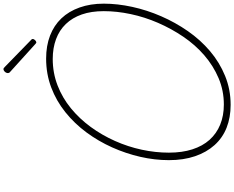

<svg xmlns="http://www.w3.org/2000/svg" viewBox="-138 -1156 1313 1076"><g transform="rotate(-90 518.0 -617.5)"><path d="M469 19Q398 19 341 -3.5Q284 -26 243.5 -71Q203 -116 181 -180.5Q159 -245 159 -327Q159 -406 177.5 -487Q196 -568 230.5 -645Q265 -722 314.5 -789Q364 -856 427.5 -907Q491 -958 566.5 -986.5Q642 -1015 728 -1015Q800 -1015 857 -993Q914 -971 953.5 -929.5Q993 -888 1014.5 -827.5Q1036 -767 1036 -692Q1036 -615 1018 -532.5Q1000 -450 965.5 -370.5Q931 -291 882 -220.5Q833 -150 770 -96.5Q707 -43 631 -12Q555 19 469 19ZM471 -19Q549 -19 618.5 -48.5Q688 -78 746.5 -128.5Q805 -179 850.5 -246Q896 -313 928.5 -388Q961 -463 977.5 -541Q994 -619 994 -692Q994 -762 975.5 -815Q957 -868 922 -904.5Q887 -941 837 -959.5Q787 -978 726 -978Q648 -978 578 -951Q508 -924 449.5 -876Q391 -828 345 -765Q299 -702 266.5 -629Q234 -556 217.5 -479Q201 -402 201 -327Q201 -253 219.5 -195.5Q238 -138 273 -99Q308 -60 358 -39.5Q408 -19 471 -19ZM819 -1070Q816 -1070 814 -1072Q812 -1074 808 -1077L650 -1220Q648 -1223 647.5 -1225.5Q647 -1228 647 -1230Q647 -1235 650 -1240.5Q653 -1246 658.5 -1250Q664 -1254 668 -1254Q673 -1254 675.5 -1252Q678 -1250 682 -1246L834 -1098Q837 -1096 837.5 -1093Q838 -1090 838 -1089Q838 -1084 831.5 -1077Q825 -1070 819 -1070Z"/></g></svg>

Font: Playwrite RO Thin
Style: Regular
Weight: 250
Version: Version 1.002